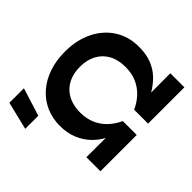

<svg xmlns="http://www.w3.org/2000/svg" viewBox="-269 -993 1251 1251"><g transform="rotate(-45 356.0 -367.5)"><path d="M30 0V-129.5L208 -129Q165 -151.5 129.8 -189Q94.5 -226.5 73.2 -278.2Q52 -330 52 -395.5Q52 -466.5 78.2 -525Q104.5 -583.5 153 -626Q201.5 -668.5 268.8 -691.8Q336 -715 417 -715Q525 -715 607.2 -674.5Q689.5 -634 735.5 -562Q781.5 -490 781.5 -395.5Q781.5 -330 762.8 -280.5Q744 -231 709 -194Q674 -157 626 -129L803.5 -129.5V0H469V-128Q518 -150.5 553.2 -184.5Q588.5 -218.5 607.5 -263.2Q626.5 -308 626.5 -364Q626.5 -431.5 600.5 -478.8Q574.5 -526 527.2 -551Q480 -576 417 -576Q369.5 -576 330.8 -561.8Q292 -547.5 264.5 -520.5Q237 -493.5 222 -454Q207 -414.5 207 -364Q207 -308 226 -263.2Q245 -218.5 280.2 -184.5Q315.5 -150.5 364.5 -128V0ZM-121 -542 -74 -735H60L-0.5 -542Z"/></g></svg>

Font: Geologica Roman SemiBold
Style: Regular
Weight: 600
Designer: Sindre Bremnes, Frode Helland
Foundry: Monokrom Skriftforlag AS
Version: Version 1.010;gftools[0.9.28]